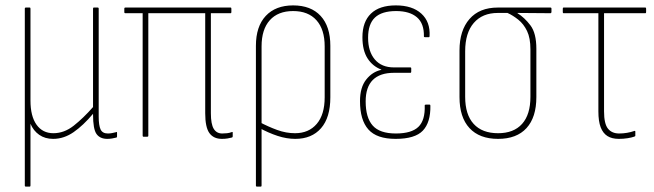

<svg xmlns="http://www.w3.org/2000/svg" viewBox="-20 -507 2427 712"><path d="M76 185Q72 185 72 181V-475Q72 -479 76 -479H90Q93 -479 93 -475V-134Q93 -76 115.5 -44.5Q138 -13 178 -13Q218 -13 253.5 -41Q289 -69 325 -110V-475Q325 -479 328 -479H342Q346 -479 346 -475V-74Q346 -42 353 -27Q360 -12 380 -12Q388 -12 395.5 -13.5Q403 -15 411 -17Q414 -19 414 -15V-1Q414 2 412 3Q405 5 395.5 6.5Q386 8 378 8Q351 8 338 -10Q325 -28 325 -83V-85Q289 -42 253 -17Q217 8 177 8Q147 8 125.5 -7Q104 -22 93 -48V181Q93 185 90 185Z M803 8Q772 8 756.5 -13.5Q741 -35 741 -87V-458H530V-4Q530 0 526 0H512Q509 0 509 -4V-458H445Q441 -458 441 -462V-475Q441 -479 445 -479H835Q838 -479 838 -475V-462Q838 -458 835 -458H762V-87Q762 -47 772.5 -29.5Q783 -12 804 -12Q813 -12 822 -13Q831 -14 839 -17Q843 -19 843 -15V-1Q843 2 840 3Q833 5 823.5 6.5Q814 8 803 8Z M933 185Q929 185 929 181V-337Q929 -409 965.5 -448Q1002 -487 1067 -487Q1133 -487 1169 -448Q1205 -409 1205 -337V-146Q1205 -71 1170.5 -31.5Q1136 8 1075 8Q1043 8 1009.5 -3Q976 -14 941 -33V-55Q975 -37 1008 -25Q1041 -13 1074 -13Q1125 -13 1154.5 -47.5Q1184 -82 1184 -146V-335Q1184 -398 1153.5 -432Q1123 -466 1067 -466Q1011 -466 980.5 -432Q950 -398 950 -335V181Q950 185 947 185Z M1447 8Q1377 8 1346 -27Q1315 -62 1315 -132Q1315 -183 1338 -212Q1361 -241 1394 -248V-249Q1362 -261 1343 -290.5Q1324 -320 1324 -369Q1324 -426 1355.5 -456.5Q1387 -487 1448 -487Q1509 -487 1542.5 -456.5Q1576 -426 1573 -373Q1573 -369 1570 -369H1556Q1552 -369 1552 -372Q1553 -420 1526 -443Q1499 -466 1449 -466Q1396 -466 1370.5 -442Q1345 -418 1345 -367Q1345 -316 1370 -286.5Q1395 -257 1441 -257H1502Q1505 -257 1505 -254V-241Q1505 -237 1502 -237H1441Q1389 -237 1362.5 -210.5Q1336 -184 1336 -131Q1336 -71 1362 -41.5Q1388 -12 1448 -12Q1506 -12 1531.5 -36.5Q1557 -61 1555 -116Q1555 -119 1559 -119H1573Q1576 -119 1576 -115Q1577 -53 1548 -22.5Q1519 8 1447 8Z M1827 8Q1758 8 1721 -32Q1684 -72 1684 -147V-320Q1684 -394 1721 -436.5Q1758 -479 1826 -479H2021Q2025 -479 2025 -475V-462Q2025 -461 2024 -459.5Q2023 -458 2021 -458L1899 -459V-458Q1925 -442 1947 -413Q1969 -384 1969 -326V-147Q1969 -72 1932.5 -32Q1896 8 1827 8ZM1827 -13Q1885 -13 1916 -47.5Q1947 -82 1947 -148V-324Q1947 -366 1934.5 -392Q1922 -418 1902 -434Q1882 -450 1862 -459H1826Q1769 -459 1737 -422Q1705 -385 1705 -317V-148Q1705 -82 1736.5 -47.5Q1768 -13 1827 -13Z M2275 8Q2249 8 2232.5 -2.5Q2216 -13 2207.5 -35Q2199 -57 2199 -94V-458H2070Q2067 -458 2067 -462V-475Q2067 -479 2070 -479H2373Q2376 -479 2376 -475V-462Q2376 -458 2373 -458H2220V-94Q2220 -48 2234.5 -30Q2249 -12 2276 -12Q2291 -12 2305.5 -14.5Q2320 -17 2331 -21Q2336 -23 2336 -19V-4Q2336 -1 2331 0Q2323 3 2307.5 5.5Q2292 8 2275 8Z"/></svg>

Font: Sofia Sans Condensed Thin
Style: Regular
Weight: 250
Version: Version 4.100